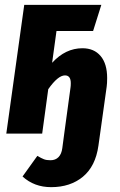

<svg xmlns="http://www.w3.org/2000/svg" viewBox="-20 -551 497 792"><path d="M422 -229Q422 -206 420 -193L386 50Q374 135 322 178Q270 221 191 221Q121 221 73 177L134 92Q151 102 161.5 106Q172 110 188 110Q209 110 221.5 97Q234 84 237 60L245 0L271 -191Q272 -197 272 -208Q272 -240 248 -240Q219 -240 179 -183L154 0H6L80 -531H398L364 -423H213L195 -292Q250 -352 320 -352Q368 -352 395 -320Q422 -288 422 -229Z"/></svg>

Font: Fira Sans Extra Condensed
Style: Bold Italic
Weight: 700
Width: 3
Italic angle: -8°
Designer: Carrois Corporate & Edenspiekermann AG
Foundry: Carrois Corporate GbR & Edenspiekermann AG
Version: Version 4.203